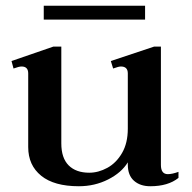

<svg xmlns="http://www.w3.org/2000/svg" viewBox="-20 -637 668 667"><path d="M484 -569H132V-617H484ZM600 -40V-19Q564 10 502 10Q467 10 445.5 -9Q424 -28 424 -65V-73Q402 -37 355.5 -13.5Q309 10 254 10Q168 10 123 -26.5Q78 -63 78 -126V-382Q78 -406 55 -406Q46 -406 27 -399L20 -425L165 -475H193V-139Q193 -88 218.5 -62.5Q244 -37 290 -37Q322 -37 353 -54Q384 -71 404 -105.5Q424 -140 424 -190V-382Q424 -406 400 -406Q392 -406 373 -399L365 -425L515 -475H539V-64Q539 -32 563 -32Q578 -32 600 -40Z"/></svg>

Font: Taviraj Medium
Style: Regular
Weight: 500
Designer: Katatrad Team
Foundry: CadsonDemak
Version: Version 1.030